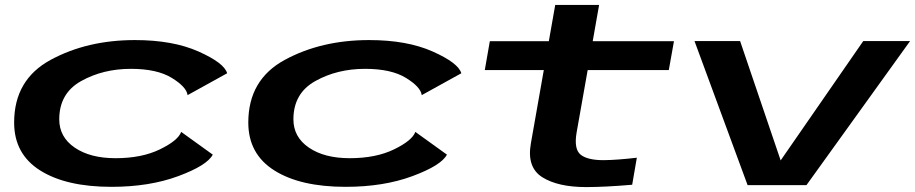

<svg xmlns="http://www.w3.org/2000/svg" viewBox="-20 -753 3722 781"><path d="M433.5 7Q249 7 143.2 -59.8Q37.5 -126.5 37.5 -254.5Q37.5 -429 186 -509.5Q334.5 -590 529 -590Q683 -590 787.5 -543.5Q892 -497 904 -455L743 -366Q739 -399 679 -436Q619 -473 512.5 -473Q399 -473 310 -423.2Q221 -373.5 221 -267.5Q221 -195.5 284 -152.5Q347 -109.5 450 -109.5Q556.5 -109.5 630.5 -145.5Q704.5 -181.5 717 -216.5L845.5 -124Q822.5 -80 705 -36.5Q587.5 7 433.5 7Z M1386 7Q1201.5 7 1095.8 -59.8Q990 -126.5 990 -254.5Q990 -429 1138.5 -509.5Q1287 -590 1481.5 -590Q1635.5 -590 1740 -543.5Q1844.5 -497 1856.5 -455L1695.5 -366Q1691.5 -399 1631.5 -436Q1571.5 -473 1465 -473Q1351.5 -473 1262.5 -423.2Q1173.5 -373.5 1173.5 -267.5Q1173.5 -195.5 1236.5 -152.5Q1299.5 -109.5 1402.5 -109.5Q1509 -109.5 1583 -145.5Q1657 -181.5 1669.5 -216.5L1798 -124Q1775 -80 1657.5 -36.5Q1540 7 1386 7Z M2364.5 8Q2249.5 8 2185.8 -32.2Q2122 -72.5 2139.5 -170L2192 -468H1952L1972.5 -585.5H2212.5L2238.5 -733H2417L2391 -585.5H2721.5L2700.5 -468H2370.5L2325.5 -214Q2314 -147 2341.5 -124.2Q2369 -101.5 2435 -101.5Q2489.5 -102 2570.5 -111.5L2551.5 -1.5Q2440 8 2364.5 8Z M3021 0 2805 -586H2990.5L3155.5 -100.5L3491.5 -586H3682L3260.5 0Z"/></svg>

Font: Anybody UltraExpanded SemiBold
Style: Italic
Weight: 600
Width: 9
Italic angle: -10°
Designer: Tyler Finck
Foundry: Etcetera Type Company
Version: Version 1.010; ttfautohint (v1.8.3) -l 8 -r 50 -G 200 -x 14 